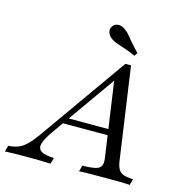

<svg xmlns="http://www.w3.org/2000/svg" viewBox="-173 -856 909 956"><g transform="rotate(15 281.0 -377.5)"><path d="M-62.9 0 -54 -31.5Q-25 -33.1 -2.8 -41.9Q19.4 -50.8 39.5 -70.6Q59.7 -90.3 82.3 -121.8L404 -576.6H433.1L501.6 -97.6Q505.6 -73.4 514.5 -58.9Q523.4 -44.4 541.9 -38.3Q560.5 -32.3 589.5 -31.5L580.6 0Q562.1 -1.6 529.4 -2Q496.8 -2.4 456.5 -2.4Q409.7 -2.4 374.6 -2Q339.5 -1.6 319.4 0L328.2 -31.5Q373.4 -32.3 395.6 -37.9Q417.7 -43.5 424.2 -58.1Q430.6 -72.6 426.6 -99.2L370.2 -491.9L385.5 -500.8L140.3 -154Q109.7 -110.5 102.8 -84.3Q96 -58.1 115.3 -45.6Q134.7 -33.1 181.5 -31.5L172.6 0Q143.5 -1.6 108.9 -2Q74.2 -2.4 37.9 -2.4Q14.5 -2.4 -9.7 -2Q-33.9 -1.6 -62.9 0ZM168.5 -210.5 190.3 -241.1H441.9L445.2 -210.5ZM436.3 -627.4Q404.8 -641.9 380.6 -649.6Q356.5 -657.3 339.5 -663.3Q322.6 -669.4 310.5 -677.4Q291.1 -691.1 286.3 -708.1Q281.5 -725 291.1 -738.7Q301.6 -754 319.8 -755.2Q337.9 -756.5 357.3 -741.9Q369.4 -733.9 380.6 -720.2Q391.9 -706.5 407.7 -687.9Q423.4 -669.4 448.4 -643.5Z"/></g></svg>

Font: Playfair 5pt SemiExpanded Light 12pt
Style: Italic
Weight: 300
Italic angle: -15.6°
Version: Version 2.000;gftools[0.9.28]